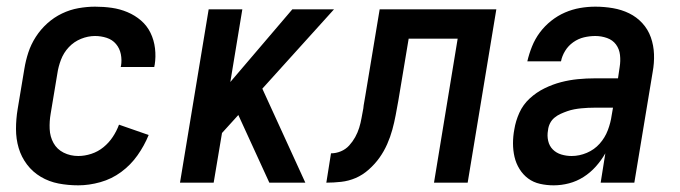

<svg xmlns="http://www.w3.org/2000/svg" viewBox="-20 -548 2040 576"><path d="M215 8Q184 8 155.5 2.5Q127 -3 102.5 -17.5Q78 -32 61 -54.5Q44 -77 36 -104Q28 -131 28 -161Q28 -191 33 -221L53 -341Q57 -366 65 -390.5Q73 -415 87.5 -437.5Q102 -460 122 -478Q142 -496 166 -507.5Q190 -519 215.5 -523.5Q241 -528 265 -528Q291 -528 315.5 -524.5Q340 -521 362.5 -511.5Q385 -502 403 -486.5Q421 -471 431.5 -449.5Q442 -428 445 -403Q448 -378 444 -353Q443 -351 443 -349.5Q443 -348 443 -347H342Q342 -348 342.5 -348.5Q343 -349 343 -350Q346 -368 342.5 -385.5Q339 -403 328 -416Q317 -429 300 -434.5Q283 -440 265 -440Q244 -440 223 -431.5Q202 -423 186.5 -406.5Q171 -390 163 -369Q155 -348 152 -327L132 -207Q128 -184 129 -161Q130 -138 140.5 -119Q151 -100 171 -90Q191 -80 215 -80Q234 -80 254 -86.5Q274 -93 290.5 -106.5Q307 -120 318.5 -137.5Q330 -155 337 -174L426 -143Q413 -111 392.5 -82Q372 -53 343.5 -32Q315 -11 281 -1.5Q247 8 215 8Z M520 0 606 -520H707L671 -302L857 -520H982L767 -282L896 0H788L695 -203L646 -149L621 0Z M959 0 973 -88Q988 -88 1002.5 -94Q1017 -100 1027.5 -111.5Q1038 -123 1045.5 -136.5Q1053 -150 1057.5 -164.5Q1062 -179 1064.5 -193.5Q1067 -208 1070 -223Q1070 -225 1070.5 -227.5Q1071 -230 1071 -232Q1072 -239 1073.5 -246.5Q1075 -254 1076 -261L1119 -520H1469L1383 0H1282L1353 -432H1206L1175 -246Q1171 -224 1167 -202.5Q1163 -181 1157 -159Q1151 -137 1141.5 -115.5Q1132 -94 1118.5 -75Q1105 -56 1086.5 -39.5Q1068 -23 1047 -14Q1026 -5 1003.5 -2.5Q981 0 959 0Z M1641 8Q1620 8 1600 3.5Q1580 -1 1564.5 -12.5Q1549 -24 1538.5 -41Q1528 -58 1523.5 -77.5Q1519 -97 1519 -118Q1519 -139 1523 -160Q1527 -185 1538 -209.5Q1549 -234 1569 -252.5Q1589 -271 1613.5 -283Q1638 -295 1663 -301.5Q1688 -308 1713.5 -310.5Q1739 -313 1765 -313H1834L1839 -347Q1842 -365 1840 -383Q1838 -401 1828 -414.5Q1818 -428 1801 -434Q1784 -440 1766 -440Q1749 -440 1732 -436Q1715 -432 1700 -421.5Q1685 -411 1675.5 -395.5Q1666 -380 1663 -364H1562Q1567 -386 1576 -408.5Q1585 -431 1599.5 -450.5Q1614 -470 1633.5 -485.5Q1653 -501 1675 -510.5Q1697 -520 1720 -524Q1743 -528 1766 -528Q1793 -528 1819 -523.5Q1845 -519 1867.5 -508Q1890 -497 1907 -478.5Q1924 -460 1932.5 -436Q1941 -412 1942 -385.5Q1943 -359 1938 -332L1883 0H1782L1796 -88Q1784 -67 1767.5 -48.5Q1751 -30 1730.5 -17Q1710 -4 1687 2Q1664 8 1641 8ZM1695 -80Q1718 -80 1740.5 -89.5Q1763 -99 1779 -117Q1795 -135 1803.5 -157.5Q1812 -180 1815 -202L1819 -225H1765Q1754 -225 1744 -224.5Q1734 -224 1723.5 -223Q1713 -222 1702.5 -220Q1692 -218 1682 -214.5Q1672 -211 1662 -206.5Q1652 -202 1643.5 -195Q1635 -188 1630 -178Q1625 -168 1624 -157Q1621 -141 1624.5 -125.5Q1628 -110 1638.5 -99.5Q1649 -89 1664 -84.5Q1679 -80 1695 -80Z"/></svg>

Font: Iosevka SS04 Semibold
Style: Italic
Weight: 600
Italic angle: -9°
Monospace: yes
Designer: Belleve Invis
Foundry: Belleve Invis
Version: Version 19.0.0; ttfautohint (v1.8.4)